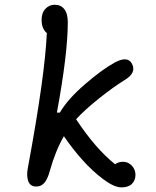

<svg xmlns="http://www.w3.org/2000/svg" viewBox="-20 -785 660 810"><path d="M133.5 2Q107.5 2 99.2 -20.5Q91 -43 97.5 -76.5Q170 -467.5 177.5 -645.5Q155.5 -664 155.5 -701.5Q155.5 -731 171.8 -748Q188 -765 211 -765Q236.5 -765 251.2 -746.5Q266 -728 266 -691Q266 -558.5 220 -310H232.5Q265.5 -366.5 338 -429.2Q410.5 -492 465.5 -522Q518.5 -550 536.5 -516.5Q557.5 -477.5 504.5 -446.5Q456.5 -416.5 397.8 -369.8Q339 -323 301 -282Q382 -159 465.5 -92Q479 -102.5 499.5 -102.5Q520.5 -102.5 536 -86.2Q551.5 -70 551.5 -47.5Q551.5 -24.5 536.8 -9.5Q522 5.5 492.5 5.5Q461.5 5.5 415.8 -28.8Q370 -63 327.8 -110.2Q285.5 -157.5 249.5 -210.5Q214 -149 190 -63.5Q180.5 -28.5 166.8 -13.2Q153 2 133.5 2Z"/></svg>

Font: Monaspace Radon
Style: Regular
Weight: 400
Designer: Riley Cran & the Lettermatic Team
Foundry: Lettermatic
Version: Version 1.000 (Monaspace Radon)